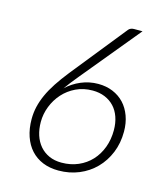

<svg xmlns="http://www.w3.org/2000/svg" viewBox="-108 -789 750 879"><g transform="rotate(15 267.0 -350.0)"><path d="M255 -30.5Q298.5 -30.5 334.2 -46Q370 -61.5 395.5 -89Q421 -116.5 435 -154Q449 -191.5 449 -235.5Q449 -270 439.2 -298Q429.5 -326 411.2 -345.5Q393 -365 367 -375.8Q341 -386.5 309 -386.5Q265.5 -386.5 230 -369.5Q194.5 -352.5 169.2 -324.2Q144 -296 130 -260Q116 -224 116 -186.5Q116 -152.5 125.2 -124Q134.5 -95.5 152.2 -74.8Q170 -54 196 -42.2Q222 -30.5 255 -30.5ZM231 -431.5Q215 -412.5 201.5 -395Q188 -377.5 176.5 -361.5Q206.5 -390 245 -406.2Q283.5 -422.5 326 -422.5Q364 -422.5 395.2 -409.5Q426.5 -396.5 448.8 -372.8Q471 -349 483.2 -315.5Q495.5 -282 495.5 -241.5Q495.5 -187 476.8 -141.2Q458 -95.5 425.2 -62.2Q392.5 -29 347.8 -10.5Q303 8 251 8Q209.5 8 176.5 -5.5Q143.5 -19 120.2 -44.5Q97 -70 84.5 -106.5Q72 -143 72 -188.5Q72 -218 78.5 -246.5Q85 -275 98.5 -305Q112 -335 133 -367Q154 -399 183 -435.5L392 -696Q396 -701.5 403 -704.5Q410 -707.5 418 -707.5H458.5Z"/></g></svg>

Font: Lato 2
Style: Italic
Weight: 300
Italic angle: -7°
Designer: Lukasz Dziedzic with Adam Twardoch and Botio Nikoltchev
Foundry: tyPoland Lukasz Dziedzic
Version: Version 2.015; 2015-08-06; http://www.latofonts.com/